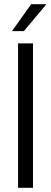

<svg xmlns="http://www.w3.org/2000/svg" viewBox="-20 -898 243 918"><path d="M66.4 -690.4H137.7V0H66.4ZM128.9 -877.9H202.1L93.8 -749H37.1Z"/></svg>

Font: Altinn-DIN Condensed
Style: Regular
Weight: 400
Width: 3
Designer: Charles Nix
Foundry: Altinn
Version: Version 2.00